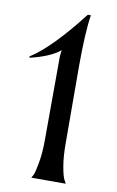

<svg xmlns="http://www.w3.org/2000/svg" viewBox="-83 -766 494 812"><g transform="rotate(10 164.0 -360.0)"><path d="M111 0Q114 -4 119 -14Q124 -24 132 -67.5Q140 -111 140 -169L141 -526L144 -553Q101 -518 15 -498V-504Q101 -558 227 -720H240Q228 -646 228 -496L229 -169Q229 -111 236.5 -68.5Q244 -26 252 -13L259 0Z"/></g></svg>

Font: Coconat
Style: Regular
Weight: 400
Designer: Sara Lavazza
Foundry: Collletttivo
Version: Version 1.000;Glyphs 3.2 (3217)